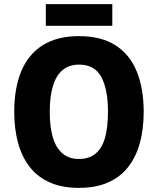

<svg xmlns="http://www.w3.org/2000/svg" viewBox="-20 -900 765 930"><path d="M676 -358Q676 -273 657 -205.5Q638 -138 599.5 -89.5Q561 -41 502 -15.5Q443 10 362 10Q282 10 223 -15.5Q164 -41 125.5 -89.5Q87 -138 68 -206Q49 -274 49 -359Q49 -473 83 -555Q117 -637 187 -681Q257 -725 363 -725Q470 -725 539.5 -680.5Q609 -636 642.5 -553.5Q676 -471 676 -358ZM221 -358Q221 -285 236 -234.5Q251 -184 282.5 -157Q314 -130 362 -130Q412 -130 443.5 -156.5Q475 -183 489 -234Q503 -285 503 -358Q503 -468 470.5 -527.5Q438 -587 363 -587Q314 -587 282.5 -560Q251 -533 236 -482Q221 -431 221 -358ZM524 -880V-775H202V-880Z"/></svg>

Font: Noto Sans Khmer SemiCondensed ExtraBold
Style: Regular
Weight: 800
Width: 4
Designer: Danh Hong and the Monotype Design Team
Foundry: Monotype Imaging Inc.
Version: Version 2.004